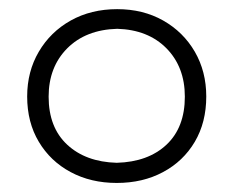

<svg xmlns="http://www.w3.org/2000/svg" viewBox="-20 -736 515 424"><path d="M237.8 -332Q180.7 -332 136 -356Q91.3 -379.9 65.7 -422.9Q40 -465.8 40 -522.9Q40 -578.1 65.7 -621.8Q91.3 -665.5 136.2 -690.7Q181.2 -715.8 238.8 -715.8Q295.9 -715.8 340.3 -690.7Q384.8 -665.5 410.2 -621.8Q435.5 -578.1 435.5 -522.9Q435.5 -465.8 410.2 -422.9Q384.8 -379.9 340.1 -356Q295.4 -332 237.8 -332ZM237.8 -376.5Q307.1 -378.4 347.7 -416.5Q388.2 -454.6 388.2 -522.5Q388.2 -587.9 347.7 -629.2Q307.1 -670.4 238.8 -672.4Q169.4 -670.4 128.4 -629.2Q87.4 -587.9 87.4 -522.5Q87.4 -454.6 128.4 -416.5Q169.4 -378.4 237.8 -376.5Z"/></svg>

Font: Pinar-FD Light
Style: Regular
Weight: 300
Designer: Amin Abedi
Version: Version 2.000